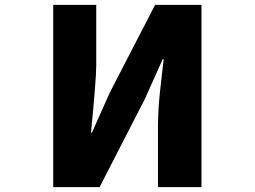

<svg xmlns="http://www.w3.org/2000/svg" viewBox="-20 -764 1040 784"><path d="M197.3 0V-744.1H373V-498Q373 -440.4 351.6 -222.7H355.5L428.7 -386.7L613.3 -744.1H802.7V0H625V-247.1Q625 -278.3 627.4 -318.4Q629.9 -358.4 632.8 -385.3Q635.7 -412.1 641.1 -459Q646.5 -505.9 648.4 -522.5H644.5L571.3 -359.4L386.7 0Z"/></svg>

Font: GenEi Gothic M Heavy
Style: Regular
Weight: 800
Designer: o_tamon (Modified); [Source Han Sans]
Ryoko NISHIZUKA  (kana & ideographs); Paul D. Hunt (Latin, Greek & Cyrillic); Wenl
Version: Version 1.1a;Original Version 1.004